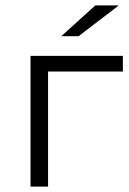

<svg xmlns="http://www.w3.org/2000/svg" viewBox="-20 -691 477 711"><path d="M435 -426H158V0H93V-484H435ZM333 -671H420L271 -557H207Z"/></svg>

Font: Montserrat Ace
Style: Regular
Weight: 400
Designer: Julieta Ulanovsky
Foundry: Julieta Ulanovsky
Version: Version 1